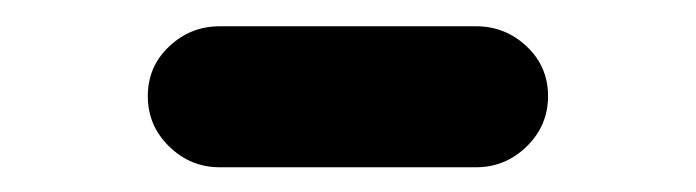

<svg xmlns="http://www.w3.org/2000/svg" viewBox="-20 -370 540 149"><path d="M349.6 -349.6Q372.1 -349.6 388.7 -334Q405.3 -318.4 405.3 -295.4Q405.3 -272.5 388.7 -256.3Q372.1 -240.2 349.6 -240.2H150.4Q127.9 -240.2 111.3 -256.3Q94.7 -272.5 94.7 -295.4Q94.7 -318.4 111.3 -334Q127.9 -349.6 150.4 -349.6Z"/></svg>

Font: Rounded-X Mgen+ 1m bold
Style: Bold
Weight: 700
Designer: [Source Han Sans]
Ryoko NISHIZUKA  (kana & ideographs); Paul D. Hunt (Latin, Greek & Cyrillic); Wenlong ZHANG  (bopomofo
Version: Version 1.059.20150602